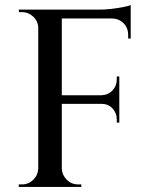

<svg xmlns="http://www.w3.org/2000/svg" viewBox="-20 -738 599 758"><path d="M224 -700V0H131V-700ZM451 -362V-328H221V-362ZM496 -700V-665H221V-700ZM451 -330V-254H441V-267Q441 -292 424 -310Q407 -328 381 -328V-330ZM451 -436V-360H381V-362Q407 -363 424 -381Q441 -399 441 -424V-436ZM496 -668V-586H486V-600Q486 -628 467.5 -646.5Q449 -665 421 -665V-668ZM496 -718V-689L374 -700Q396 -700 420.5 -703Q445 -706 466 -710Q487 -714 496 -718ZM134 -73V0H54V-10Q54 -10 60.5 -10Q67 -10 67 -10Q93 -10 111.5 -28.5Q130 -47 131 -73ZM134 -627H131Q131 -653 112 -671.5Q93 -690 67 -690Q67 -690 61 -690Q55 -690 55 -690L54 -700H134ZM221 -73H224Q225 -47 243.5 -28.5Q262 -10 288 -10Q288 -10 294 -10Q300 -10 301 -10V0H221Z"/></svg>

Font: Cinzel Eorzea
Style: Regular
Weight: 500
Designer: Natanael Gama
Version: Version 2.000